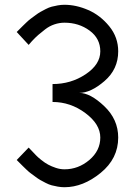

<svg xmlns="http://www.w3.org/2000/svg" viewBox="-20 -777 570 804"><path d="M50 -643Q51 -644 61.5 -654.5Q72 -665 75.5 -668.5Q79 -672 90.5 -683Q102 -694 108.5 -698.5Q115 -703 127.5 -712.5Q140 -722 149 -727Q158 -732 171.5 -739Q185 -746 196.5 -749Q208 -752 222 -754.5Q236 -757 250 -757Q299 -757 349.5 -735Q400 -713 437.5 -667Q475 -621 475 -562Q475 -487 417.5 -437.5Q360 -388 312 -388Q358 -388 416.5 -332.5Q475 -277 475 -201Q475 -113 401.5 -53Q328 7 250 7Q236 7 222 4.5Q208 2 196.5 -1Q185 -4 171.5 -11Q158 -18 149 -23Q140 -28 127.5 -37.5Q115 -47 108.5 -51.5Q102 -56 90.5 -67Q79 -78 75.5 -81.5Q72 -85 61.5 -95.5Q51 -106 50 -107L100 -159Q101 -158 112 -146.5Q123 -135 130.5 -127Q138 -119 153 -107Q168 -95 182 -87.5Q196 -80 214 -74Q232 -68 250 -68Q308 -68 354 -107Q400 -146 400 -201Q400 -257 337.5 -303.5Q275 -350 200 -350V-425Q277 -425 338.5 -466Q400 -507 400 -562Q400 -616 355 -649Q310 -682 250 -682Q229 -682 208 -675Q187 -668 169 -654Q151 -640 140 -630.5Q129 -621 114 -605L100 -589Z"/></svg>

Font: Beorc Gothic
Style: Regular
Weight: 400
Version: Version 001.001